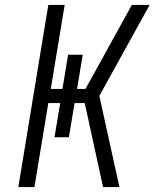

<svg xmlns="http://www.w3.org/2000/svg" viewBox="-20 -755 640 775"><path d="M54 0 175 -735H241L185 -396H232L255 -534H314L291 -396H325L366 -470L512 -735H584L381 -368L462 0H396L322 -339H281L258 -201H200L223 -339H175L119 0Z"/></svg>

Font: Iosevka SS04 Lt Ex Obl
Style: Regular
Weight: 300
Width: 7
Italic angle: -9°
Monospace: yes
Designer: Belleve Invis
Foundry: Belleve Invis
Version: Version 19.0.0; ttfautohint (v1.8.4)